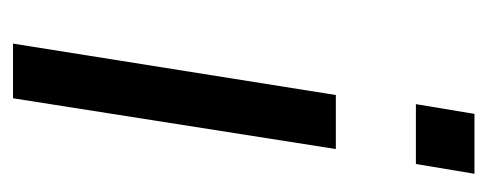

<svg xmlns="http://www.w3.org/2000/svg" viewBox="-247 -502 749 295"><g transform="rotate(90 127.5 -354.5)"><path d="M140 -619 155 -709H247L232 -619ZM47 0 126 -496H209L131 0Z"/></g></svg>

Font: Nunito Sans 7pt Condensed
Style: Italic
Weight: 400
Width: 3
Italic angle: -9°
Designer: Vernon Adams
Foundry: Vernon Adams
Version: Version 3.101;gftools[0.9.27]